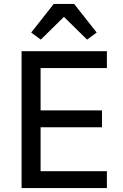

<svg xmlns="http://www.w3.org/2000/svg" viewBox="-20 -959 628 979"><path d="M90 0V-698H525V-612H187V-396H500V-310H187V-86H525V0ZM358 -939 473 -793 424 -757 306 -873 188 -757 139 -793 254 -939Z"/></svg>

Font: IBM Plex Sans Text
Style: Regular
Weight: 450
Designer: Mike Abbink, Paul van der Laan, Pieter van Rosmalen
Foundry: Bold Monday
Version: Version 3.005